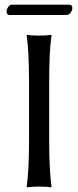

<svg xmlns="http://www.w3.org/2000/svg" viewBox="-20 -797 334 820"><path d="M265 -733H21Q8 -733 8 -748Q8 -757 15 -767Q22 -777 30 -777H275Q289 -777 289 -763Q289 -753 281.5 -743Q274 -733 265 -733ZM104 -445Q104 -574 94 -645L96 -648Q114 -645 147 -645Q180 -645 198 -648L200 -645Q190 -579 190 -445V-200Q190 -71 200 0L198 3Q180 0 147 0Q114 0 96 3L94 0Q104 -68 104 -200Z"/></svg>

Font: Libertinus Sans
Style: Regular
Weight: 400
Designer: Philipp H. Poll
Foundry: Khaled Hosny
Version: Version 6.1